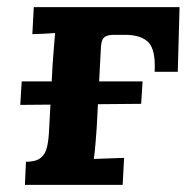

<svg xmlns="http://www.w3.org/2000/svg" viewBox="-20 -520 531 540"><path d="M50 0 53 -65Q81 -65 94.5 -76Q108 -87 112.5 -107.5Q117 -128 118 -154L128 -339Q129 -353 131 -379Q133 -405 135 -427Q119 -426 100.5 -425Q82 -424 71 -424L75 -500H485L480 -318H415Q418 -381 397 -401.5Q376 -422 332 -422H300Q287 -422 279 -418.5Q271 -415 268 -408Q265 -401 264 -390L252 -161Q251 -147 249 -121.5Q247 -96 244 -73L329 -76L325 0ZM37 -225 41 -291H381L377 -228Z"/></svg>

Font: Lora
Style: Bold Italic
Weight: 700
Italic angle: -3°
Designer: Olga Karpushina, Alexei Vanyashin (Cyrillic)
Foundry: Cyreal
Version: Version 3.004